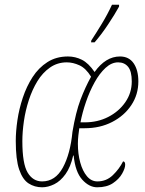

<svg xmlns="http://www.w3.org/2000/svg" viewBox="-20 -786 618 816"><path d="M159 10Q127 10 101.5 -6.5Q76 -23 61.5 -65.5Q47 -108 47 -187Q47 -227 54 -275Q61 -323 77 -371Q93 -419 118.5 -458.5Q144 -498 181.5 -522Q219 -546 269 -546Q300 -546 328 -532Q356 -518 382 -480Q429 -546 490 -546Q528 -546 548 -517Q568 -488 568 -440Q568 -384 538 -339Q508 -294 456.5 -267.5Q405 -241 340 -241H317Q315 -228 313 -210Q311 -192 311 -175Q311 -132 321 -95.5Q331 -59 349.5 -37Q368 -15 394 -15Q432 -15 459.5 -41.5Q487 -68 503 -100Q512 -100 512 -86Q512 -71 499 -48Q486 -25 460 -7.5Q434 10 393 10Q359 10 329.5 -22.5Q300 -55 293 -125H291Q280 -76 258.5 -46Q237 -16 210.5 -3Q184 10 159 10ZM159 -15Q215 -15 247 -73.5Q279 -132 288 -226Q302 -309 322 -362Q342 -415 367 -460Q345 -496 317.5 -508.5Q290 -521 264 -521Q224 -521 192.5 -499Q161 -477 139 -441Q117 -405 102.5 -360.5Q88 -316 81.5 -270.5Q75 -225 75 -186Q75 -90 97.5 -52.5Q120 -15 159 -15ZM340 -266Q395 -266 440 -289Q485 -312 512.5 -351.5Q540 -391 540 -440Q540 -483 524.5 -502Q509 -521 482 -521Q454 -521 428.5 -497.5Q403 -474 382 -436Q361 -398 345.5 -353Q330 -308 322 -266ZM367 -606 368 -614Q389 -646 413 -685.5Q437 -725 456 -766H486V-758Q468 -725 439 -681.5Q410 -638 382 -606Z"/></svg>

Font: Noto Serif ExtraCondensed Thin
Style: Italic
Weight: 100
Width: 2
Italic angle: -12°
Designer: Monotype Design Team
Foundry: Monotype Imaging Inc.
Version: Version 2.013